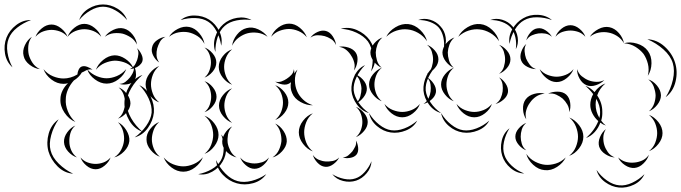

<svg xmlns="http://www.w3.org/2000/svg" viewBox="-93 -721 3054 861"><path d="M262 -631Q273 -663 304 -682Q335 -701 369 -701Q403 -701 434 -682Q465 -663 477 -631Q455 -657 425.5 -674Q396 -691 369 -691Q342 -691 312.5 -674Q283 -657 262 -631ZM-37 -419Q-64 -443 -70.5 -480.5Q-77 -518 -64 -552Q-51 -585 -20.5 -608.5Q10 -632 46 -631Q12 -619 -16 -597Q-44 -575 -54 -548Q-65 -521 -59.5 -485.5Q-54 -450 -37 -419ZM210 -556Q218 -578 240 -596Q262 -614 285 -614Q309 -614 331 -596Q353 -578 361 -556Q346 -574 325.5 -582Q305 -590 285 -590Q266 -590 245.5 -582Q225 -574 210 -556ZM66 -556Q74 -577 94.5 -594Q115 -611 138 -611Q160 -611 181 -594Q202 -577 210 -556Q195 -573 175.5 -580Q156 -587 138 -587Q120 -587 100.5 -580Q81 -573 66 -556ZM377 -556Q390 -575 415 -587Q440 -599 463 -593Q485 -587 502 -565.5Q519 -544 521 -521Q511 -542 493 -553.5Q475 -565 457 -570Q439 -574 417.5 -572Q396 -570 377 -556ZM86 -411Q63 -413 40.5 -430Q18 -447 13 -470Q7 -493 18.5 -518Q30 -543 50 -556Q36 -537 34 -515.5Q32 -494 36 -476Q41 -457 53 -439Q65 -421 86 -411ZM337 -408Q346 -433 370 -452.5Q394 -472 421 -473Q445 -473 468.5 -457.5Q492 -442 503 -420Q505 -422 507 -424V-427L508 -425Q513 -431 516 -438Q519 -445 522 -452Q526 -464 527.5 -478Q529 -492 521 -505Q533 -495 541.5 -477Q550 -459 545 -445Q541 -435 532 -427.5Q523 -420 512 -416Q517 -402 517 -385.5Q517 -369 508 -359Q498 -346 477.5 -343Q457 -340 442 -345Q458 -345 469.5 -354Q481 -363 490 -374Q496 -382 501.5 -392Q507 -402 508 -414H506Q506 -413 507 -412L505 -414Q497 -411 489 -411Q496 -414 501 -418Q484 -435 462.5 -442Q441 -449 421 -449Q400 -448 377 -438.5Q354 -429 337 -408ZM245 -174Q216 -186 196 -216Q176 -246 178 -277Q178 -296 187.5 -315Q197 -334 212 -348Q202 -345 192 -345Q163 -345 137.5 -364.5Q112 -384 102 -411Q120 -389 144.5 -379Q169 -369 192 -369Q207 -369 223 -373.5Q239 -378 254 -387Q255 -398 259.5 -408Q264 -418 272 -422Q283 -427 298 -421.5Q313 -416 322 -408Q312 -412 300 -408Q318 -389 341 -379.5Q364 -370 385 -370Q407 -370 431 -380Q455 -390 473 -411Q464 -385 438.5 -365.5Q413 -346 385 -346Q358 -346 332.5 -365Q307 -384 299 -408Q294 -406 290.5 -404Q287 -402 283 -400Q281 -399 279 -398Q277 -397 274 -396Q261 -374 238 -360Q221 -341 211.5 -319Q202 -297 202 -276Q200 -251 211 -223Q222 -195 245 -174ZM532 -339Q565 -324 582.5 -288Q600 -252 597 -216Q593 -179 570 -147Q547 -115 511 -105Q541 -126 562.5 -156.5Q584 -187 587 -216Q589 -246 573.5 -279.5Q558 -313 532 -339ZM439 -329Q460 -321 476 -300Q492 -279 492 -257Q491 -235 474 -215.5Q457 -196 436 -189Q453 -202 460 -221Q467 -240 468 -258Q468 -276 462 -295Q456 -314 439 -329ZM235 58Q195 55 165 25Q135 -5 124 -43Q114 -82 125.5 -122.5Q137 -163 170 -186Q147 -153 136.5 -114.5Q126 -76 134 -46Q142 -15 170.5 13Q199 41 235 58ZM436 -173Q458 -162 473.5 -137Q489 -112 487 -88Q484 -63 463.5 -42Q443 -21 419 -15Q440 -29 450.5 -49.5Q461 -70 463 -90Q465 -110 459 -132.5Q453 -155 436 -173ZM252 -15Q230 -22 212.5 -41.5Q195 -61 194 -84Q193 -106 208.5 -127.5Q224 -149 245 -158Q228 -143 222.5 -123Q217 -103 218 -85Q218 -67 226 -48Q234 -29 252 -15ZM403 -15Q396 5 376.5 21.5Q357 38 336 38Q314 38 294.5 21.5Q275 5 268 -15Q282 1 300 7.5Q318 14 336 14Q353 14 371 7.5Q389 1 403 -15Z M717 -631Q743 -652 779.5 -651.5Q816 -651 845 -633Q874 -614 890 -581.5Q906 -549 899 -516Q894 -550 878.5 -580Q863 -610 840 -624Q817 -639 783 -640Q749 -641 717 -631ZM665 -556Q678 -578 704.5 -591.5Q731 -605 756 -600Q781 -595 800.5 -572Q820 -549 824 -524Q812 -547 792 -559.5Q772 -572 752 -576Q732 -580 708.5 -576Q685 -572 665 -556ZM621 -441Q605 -451 594.5 -471Q584 -491 589 -509Q593 -528 611.5 -541Q630 -554 649 -556Q632 -548 624 -533Q616 -518 612 -504Q608 -489 609 -472.5Q610 -456 621 -441ZM824 -508Q844 -501 860.5 -481.5Q877 -462 877 -441Q877 -419 860.5 -399.5Q844 -380 824 -373Q840 -387 846.5 -405.5Q853 -424 853 -441Q853 -458 846.5 -476.5Q840 -495 824 -508ZM621 -262Q597 -270 578.5 -293.5Q560 -317 560 -343Q560 -369 578.5 -392.5Q597 -416 621 -425Q601 -408 592.5 -386Q584 -364 584 -343Q584 -323 592.5 -300.5Q601 -278 621 -262ZM546 -130Q508 -144 486.5 -181Q465 -218 465 -258Q465 -298 486.5 -334.5Q508 -371 546 -385Q515 -359 495 -324.5Q475 -290 475 -258Q475 -226 495 -191Q515 -156 546 -130ZM824 -357Q845 -350 861.5 -329.5Q878 -309 878 -287Q878 -266 861.5 -245.5Q845 -225 824 -218Q841 -232 847.5 -251Q854 -270 854 -287Q854 -305 847.5 -324Q841 -343 824 -357ZM824 -202Q849 -193 868 -168Q887 -143 887 -116Q887 -90 868 -65Q849 -40 824 -31Q845 -48 854 -71.5Q863 -95 863 -116Q863 -138 854 -161.5Q845 -185 824 -202ZM624 -18Q601 -26 582.5 -48.5Q564 -71 564 -95Q563 -120 580.5 -142.5Q598 -165 621 -174Q603 -158 595.5 -136.5Q588 -115 588 -96Q588 -76 596.5 -55Q605 -34 624 -18ZM899 -118Q920 -94 921 -59Q922 -24 905 4Q889 32 858.5 49Q828 66 796 60Q828 54 856 38Q884 22 897 -1Q910 -23 910 -55.5Q910 -88 899 -118ZM817 -16Q807 10 782 29.5Q757 49 729 49Q701 49 676 30Q651 11 641 -15Q659 6 683 15.5Q707 25 729 25Q751 25 775 15Q799 5 817 -16Z M873 -488Q861 -520 872 -555Q883 -590 908 -612Q934 -635 970 -641Q1006 -647 1035 -631Q1002 -636 968.5 -629.5Q935 -623 915 -605Q894 -587 883 -554.5Q872 -522 873 -488ZM1123 -556Q1132 -580 1155 -597.5Q1178 -615 1204 -615Q1229 -615 1251.5 -596.5Q1274 -578 1283 -554Q1267 -573 1245 -582Q1223 -591 1203 -591Q1183 -591 1161 -583Q1139 -575 1123 -556ZM948 -516Q951 -542 969.5 -565.5Q988 -589 1013 -595Q1038 -602 1065 -589.5Q1092 -577 1107 -556Q1086 -571 1062 -574Q1038 -577 1018 -572Q998 -567 978.5 -553Q959 -539 948 -516ZM1435 -592Q1471 -602 1507 -586.5Q1543 -571 1565 -541Q1586 -510 1589 -470.5Q1592 -431 1571 -401Q1581 -437 1577.5 -474Q1574 -511 1557 -535Q1539 -559 1505.5 -574.5Q1472 -590 1435 -592ZM1299 -552Q1310 -568 1330.5 -577.5Q1351 -587 1369 -582Q1387 -577 1399.5 -557.5Q1412 -538 1414 -519Q1406 -537 1391.5 -546Q1377 -555 1363 -559Q1348 -563 1331 -563Q1314 -563 1299 -552ZM1427 -511Q1446 -515 1469 -508Q1492 -501 1503 -484Q1513 -468 1509.5 -444Q1506 -420 1494 -405Q1500 -423 1495.5 -440.5Q1491 -458 1482 -471Q1474 -485 1460.5 -496.5Q1447 -508 1427 -511ZM948 -341Q924 -350 906 -373Q888 -396 888 -421Q888 -446 906 -469Q924 -492 948 -500Q929 -484 920.5 -462.5Q912 -441 912 -421Q912 -401 920.5 -379Q929 -357 948 -341ZM1310 -249Q1283 -248 1255 -263.5Q1227 -279 1217 -304Q1207 -326 1212 -353Q1210 -350 1206 -348Q1193 -339 1173.5 -342.5Q1154 -346 1141 -355Q1156 -351 1169.5 -356Q1183 -361 1193 -368Q1204 -375 1213.5 -385Q1223 -395 1225 -411Q1227 -402 1227 -391Q1233 -402 1241 -409Q1229 -385 1229.5 -359.5Q1230 -334 1239 -313Q1247 -293 1265.5 -275Q1284 -257 1310 -249ZM1497 -389Q1517 -383 1534 -364.5Q1551 -346 1552 -325Q1553 -305 1537.5 -285Q1522 -265 1503 -257Q1518 -271 1523 -289.5Q1528 -308 1528 -324Q1527 -341 1520.5 -358.5Q1514 -376 1497 -389ZM1141 -339Q1164 -331 1182 -308.5Q1200 -286 1200 -261Q1200 -236 1182 -213.5Q1164 -191 1141 -183Q1160 -199 1168 -220Q1176 -241 1176 -261Q1176 -281 1168 -302Q1160 -323 1141 -339ZM948 -170Q925 -179 907 -201Q889 -223 889 -248Q889 -272 907 -294.5Q925 -317 948 -325Q929 -310 921 -288.5Q913 -267 913 -248Q913 -228 921 -207Q929 -186 948 -170ZM1503 -242Q1523 -234 1539.5 -214.5Q1556 -195 1556 -174Q1556 -153 1539.5 -133.5Q1523 -114 1503 -106Q1519 -120 1525.5 -138.5Q1532 -157 1532 -174Q1532 -191 1525.5 -209.5Q1519 -228 1503 -242ZM1310 -42Q1285 -51 1266 -76Q1247 -101 1247 -128Q1247 -155 1266 -179.5Q1285 -204 1310 -213Q1289 -196 1280 -172.5Q1271 -149 1271 -128Q1271 -106 1280 -82.5Q1289 -59 1310 -42ZM1141 -167Q1163 -157 1178.5 -133.5Q1194 -110 1193 -86Q1191 -63 1171.5 -42Q1152 -21 1129 -15Q1149 -29 1158 -49Q1167 -69 1169 -88Q1170 -107 1164 -128.5Q1158 -150 1141 -167ZM968 -15Q946 -20 926.5 -37.5Q907 -55 904 -77Q901 -99 914.5 -121.5Q928 -144 948 -154Q933 -138 929.5 -118Q926 -98 928 -80Q931 -63 940 -45Q949 -27 968 -15ZM1503 -91Q1511 -78 1513 -59Q1515 -40 1506 -28Q1496 -16 1477 -13Q1458 -10 1444 -15Q1459 -16 1469 -24.5Q1479 -33 1487 -42Q1494 -52 1500 -64Q1506 -76 1503 -91ZM1428 -15Q1420 2 1401.5 15.5Q1383 29 1365 27Q1346 25 1330.5 8.5Q1315 -8 1310 -26Q1321 -11 1336.5 -4.5Q1352 2 1367 3Q1382 4 1398.5 1Q1415 -2 1428 -15ZM1113 -15Q1106 4 1087.5 20Q1069 36 1048 36Q1028 36 1009.5 20Q991 4 984 -15Q997 1 1014.5 6.5Q1032 12 1048 12Q1065 12 1082.5 6.5Q1100 1 1113 -15ZM1101 60Q1080 90 1042 100.5Q1004 111 969 101Q933 91 906 62.5Q879 34 876 -3Q892 31 917.5 57Q943 83 972 91Q1000 99 1035.5 90Q1071 81 1101 60ZM1573 2Q1572 31 1551.5 55.5Q1531 80 1504 89Q1476 98 1445.5 90.5Q1415 83 1397 60Q1421 75 1449.5 81Q1478 87 1501 79Q1523 72 1542.5 50.5Q1562 29 1573 2Z M1782 -631Q1808 -641 1836 -632.5Q1864 -624 1882 -603Q1901 -583 1905.5 -553.5Q1910 -524 1897 -500Q1901 -528 1895 -554Q1889 -580 1875 -597Q1861 -613 1835.5 -622.5Q1810 -632 1782 -631ZM1639 -556Q1652 -582 1680.5 -599Q1709 -616 1738 -613Q1767 -610 1791 -587Q1815 -564 1822 -536Q1806 -560 1782 -573.5Q1758 -587 1735 -589Q1712 -592 1686 -584Q1660 -576 1639 -556ZM1619 -417Q1599 -425 1583.5 -445Q1568 -465 1568 -486Q1569 -508 1585.5 -527Q1602 -546 1622 -553Q1606 -539 1599.5 -521Q1593 -503 1592 -486Q1592 -469 1597.5 -450Q1603 -431 1619 -417ZM1822 -520Q1841 -513 1857 -494.5Q1873 -476 1873 -455Q1873 -434 1857 -415.5Q1841 -397 1822 -390Q1838 -403 1843.5 -421Q1849 -439 1849 -455Q1849 -471 1843.5 -489Q1838 -507 1822 -520ZM1562 -214Q1529 -223 1507.5 -252.5Q1486 -282 1483 -315Q1481 -349 1497 -382Q1513 -415 1544 -429Q1520 -405 1505.5 -374.5Q1491 -344 1493 -316Q1496 -289 1515 -261Q1534 -233 1562 -214ZM1619 -267Q1597 -275 1579.5 -297Q1562 -319 1562 -342Q1562 -366 1579.5 -387.5Q1597 -409 1619 -417Q1601 -402 1593.5 -381.5Q1586 -361 1586 -342Q1586 -323 1593.5 -302.5Q1601 -282 1619 -267ZM1822 -374Q1839 -365 1851.5 -346Q1864 -327 1862 -308Q1859 -289 1841.5 -274Q1824 -259 1806 -255Q1822 -265 1829 -280.5Q1836 -296 1838 -311Q1840 -326 1837.5 -343Q1835 -360 1822 -374ZM1790 -255Q1782 -231 1759 -213Q1736 -195 1711 -195Q1685 -195 1662.5 -213Q1640 -231 1631 -255Q1647 -236 1669 -227.5Q1691 -219 1711 -219Q1731 -219 1752.5 -227.5Q1774 -236 1790 -255ZM1778 -180Q1762 -150 1727.5 -136Q1693 -122 1659 -127Q1625 -132 1597 -156Q1569 -180 1562 -214Q1580 -184 1607 -162.5Q1634 -141 1661 -137Q1688 -133 1720 -145Q1752 -157 1778 -180Z M2105 -631Q2131 -641 2159 -632.5Q2187 -624 2205 -603Q2224 -583 2228.5 -553.5Q2233 -524 2220 -500Q2224 -528 2218 -554Q2212 -580 2198 -597Q2184 -613 2158.5 -622.5Q2133 -632 2105 -631ZM1962 -556Q1975 -582 2003.5 -599Q2032 -616 2061 -613Q2090 -610 2114 -587Q2138 -564 2145 -536Q2129 -560 2105 -573.5Q2081 -587 2058 -589Q2035 -592 2009 -584Q1983 -576 1962 -556ZM1942 -417Q1922 -425 1906.5 -445Q1891 -465 1891 -486Q1892 -508 1908.5 -527Q1925 -546 1945 -553Q1929 -539 1922.5 -521Q1916 -503 1915 -486Q1915 -469 1920.5 -450Q1926 -431 1942 -417ZM2145 -520Q2164 -513 2180 -494.5Q2196 -476 2196 -455Q2196 -434 2180 -415.5Q2164 -397 2145 -390Q2161 -403 2166.5 -421Q2172 -439 2172 -455Q2172 -471 2166.5 -489Q2161 -507 2145 -520ZM1885 -214Q1852 -223 1830.5 -252.5Q1809 -282 1806 -315Q1804 -349 1820 -382Q1836 -415 1867 -429Q1843 -405 1828.5 -374.5Q1814 -344 1816 -316Q1819 -289 1838 -261Q1857 -233 1885 -214ZM1942 -267Q1920 -275 1902.5 -297Q1885 -319 1885 -342Q1885 -366 1902.5 -387.5Q1920 -409 1942 -417Q1924 -402 1916.5 -381.5Q1909 -361 1909 -342Q1909 -323 1916.5 -302.5Q1924 -282 1942 -267ZM2145 -374Q2162 -365 2174.5 -346Q2187 -327 2185 -308Q2182 -289 2164.5 -274Q2147 -259 2129 -255Q2145 -265 2152 -280.5Q2159 -296 2161 -311Q2163 -326 2160.5 -343Q2158 -360 2145 -374ZM2113 -255Q2105 -231 2082 -213Q2059 -195 2034 -195Q2008 -195 1985.5 -213Q1963 -231 1954 -255Q1970 -236 1992 -227.5Q2014 -219 2034 -219Q2054 -219 2075.5 -227.5Q2097 -236 2113 -255ZM2101 -180Q2085 -150 2050.5 -136Q2016 -122 1982 -127Q1948 -132 1920 -156Q1892 -180 1885 -214Q1903 -184 1930 -162.5Q1957 -141 1984 -137Q2011 -133 2043 -145Q2075 -157 2101 -180Z M2192 -524Q2186 -558 2204.5 -590Q2223 -622 2253 -639Q2282 -656 2319 -654.5Q2356 -653 2382 -631Q2350 -643 2315.5 -643.5Q2281 -644 2257 -630Q2233 -617 2215.5 -587.5Q2198 -558 2192 -524ZM2398 -556Q2405 -576 2424.5 -592Q2444 -608 2465 -608Q2486 -608 2505.5 -592Q2525 -576 2532 -556Q2518 -572 2500 -578Q2482 -584 2465 -584Q2448 -584 2429.5 -578Q2411 -572 2398 -556ZM2552 -556Q2565 -577 2590.5 -590.5Q2616 -604 2640 -599Q2664 -594 2682.5 -572.5Q2701 -551 2705 -527Q2693 -548 2673.5 -560Q2654 -572 2635 -575Q2616 -579 2593.5 -575Q2571 -571 2552 -556ZM2267 -540Q2271 -558 2285.5 -575Q2300 -592 2318 -594Q2336 -597 2354.5 -584.5Q2373 -572 2382 -556Q2368 -568 2352 -570.5Q2336 -573 2321 -571Q2307 -569 2292 -562.5Q2277 -556 2267 -540ZM2810 -545Q2853 -543 2887 -512.5Q2921 -482 2934 -441Q2947 -400 2936.5 -355.5Q2926 -311 2892 -285Q2915 -321 2924.5 -363Q2934 -405 2924 -438Q2914 -471 2882 -499.5Q2850 -528 2810 -545ZM2705 -527Q2732 -535 2763.5 -525.5Q2795 -516 2812 -493Q2829 -470 2828.5 -437.5Q2828 -405 2812 -381Q2819 -409 2812.5 -434.5Q2806 -460 2793 -479Q2779 -497 2756.5 -511Q2734 -525 2705 -527ZM2311 -411Q2292 -411 2271.5 -421.5Q2251 -432 2244 -450Q2237 -468 2245 -490Q2253 -512 2267 -524Q2258 -508 2259.5 -490.5Q2261 -473 2266 -459Q2272 -445 2282.5 -431Q2293 -417 2311 -411ZM2617 -362Q2603 -347 2579.5 -339Q2556 -331 2537 -339Q2518 -347 2506 -368.5Q2494 -390 2495 -411Q2501 -391 2516 -379Q2531 -367 2546 -361Q2561 -355 2580 -354Q2599 -353 2617 -362ZM2479 -411Q2471 -389 2449 -371Q2427 -353 2403 -353Q2379 -353 2357 -371Q2335 -389 2327 -411Q2342 -393 2363 -385Q2384 -377 2403 -377Q2422 -377 2443 -385Q2464 -393 2479 -411ZM2814 -365Q2836 -358 2853 -337.5Q2870 -317 2871 -294Q2871 -272 2854.5 -251Q2838 -230 2817 -222Q2834 -237 2840.5 -256.5Q2847 -276 2847 -294Q2846 -312 2839 -331.5Q2832 -351 2814 -365ZM2624 -158Q2611 -162 2599 -171Q2591 -148 2574.5 -129.5Q2558 -111 2535 -102Q2573 -136 2590 -178Q2574 -192 2564 -211.5Q2554 -231 2554 -251Q2554 -275 2567 -299Q2552 -319 2532 -336Q2555 -328 2573 -308Q2593 -336 2622 -347Q2608 -335 2599 -321.5Q2590 -308 2585 -293Q2608 -260 2608 -220Q2609 -200 2603 -180Q2612 -167 2624 -158ZM2365 -301Q2383 -310 2407 -310Q2431 -310 2446 -297Q2461 -283 2464 -259.5Q2467 -236 2460 -218Q2460 -237 2451 -252.5Q2442 -268 2430 -279Q2418 -289 2401.5 -296.5Q2385 -304 2365 -301ZM2267 -186Q2254 -204 2252.5 -230.5Q2251 -257 2264 -275Q2277 -293 2302.5 -300Q2328 -307 2350 -301Q2327 -299 2310.5 -287.5Q2294 -276 2284 -261Q2273 -247 2267 -227Q2261 -207 2267 -186ZM2578 -252Q2578 -221 2595 -192Q2599 -207 2598 -220Q2598 -247 2581 -278Q2578 -265 2578 -252ZM2817 -206Q2841 -197 2859.5 -173.5Q2878 -150 2878 -124Q2878 -99 2859.5 -75.5Q2841 -52 2817 -43Q2837 -59 2845.5 -81.5Q2854 -104 2854 -124Q2854 -145 2845.5 -167Q2837 -189 2817 -206ZM2460 -194Q2485 -184 2504 -159.5Q2523 -135 2523 -108Q2523 -81 2504 -56Q2485 -31 2459 -22Q2480 -39 2489.5 -62.5Q2499 -86 2499 -108Q2499 -129 2490 -152.5Q2481 -176 2460 -194ZM2267 -47Q2249 -53 2233.5 -71Q2218 -89 2218 -108Q2218 -128 2233.5 -145.5Q2249 -163 2267 -170Q2252 -157 2247 -140.5Q2242 -124 2242 -108Q2242 -93 2247 -76Q2252 -59 2267 -47ZM2258 57Q2224 56 2196.5 32.5Q2169 9 2159 -23Q2149 -55 2157 -90Q2165 -125 2192 -146Q2174 -118 2167 -85Q2160 -52 2169 -26Q2177 -1 2201.5 22Q2226 45 2258 57ZM2664 -15Q2643 -16 2622 -29.5Q2601 -43 2594 -63Q2588 -83 2597.5 -106Q2607 -129 2624 -142Q2613 -124 2612.5 -105Q2612 -86 2617 -70Q2622 -54 2633 -38.5Q2644 -23 2664 -15ZM2444 -15Q2432 10 2405 27.5Q2378 45 2350 42Q2322 40 2298 18Q2274 -4 2267 -31Q2283 -8 2306.5 4Q2330 16 2352 18Q2374 20 2399 12.5Q2424 5 2444 -15ZM2817 -27Q2811 -6 2792.5 12Q2774 30 2753 32Q2731 34 2709.5 19.5Q2688 5 2679 -15Q2695 0 2714 5Q2733 10 2751 8Q2768 7 2786.5 -1Q2805 -9 2817 -27ZM2797 60Q2783 91 2750 107Q2717 123 2683 120Q2650 117 2620.5 95.5Q2591 74 2582 41Q2601 69 2629 88.5Q2657 108 2684 110Q2711 113 2742 98.5Q2773 84 2797 60Z"/></svg>

Font: Rubik Puddles
Style: Regular
Weight: 400
Designer: Hubert and Fischer, NaN
Foundry: Hubert and Fischer, NaN
Version: Version 2.200